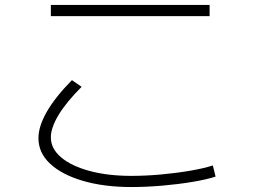

<svg xmlns="http://www.w3.org/2000/svg" viewBox="-20 -732 1040 774"><path d="M510 22Q399 22 314 -3Q229 -28 182 -72Q135 -116 135 -175Q135 -223 169 -282Q203 -341 270 -409L309 -382Q247 -320 216 -268.5Q185 -217 185 -178Q185 -133 226 -98Q267 -63 340.5 -43Q414 -23 510 -23Q566 -23 627.5 -28.5Q689 -34 745 -43.5Q801 -53 838 -65L849 -20Q812 -8 754.5 1.5Q697 11 633 16.5Q569 22 510 22ZM185 -667V-712H825V-667Z"/></svg>

Font: M PLUS 1 Light
Style: Regular
Weight: 300
Designer: Coji Morishita
Foundry: UNDERFOREST DESIGN
Version: Version 1.001